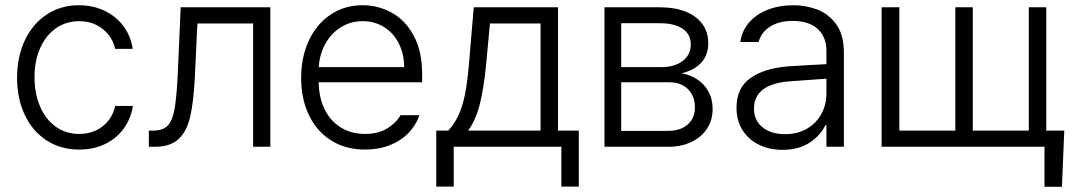

<svg xmlns="http://www.w3.org/2000/svg" viewBox="-20 -558 4104 730"><path d="M44.9 -262.7Q44.9 -342.3 74.5 -404.8Q104 -467.3 157.5 -502.7Q210.9 -538.1 280.3 -538.1Q333.5 -538.1 377.4 -517.1Q421.4 -496.1 449.5 -458.5Q477.5 -420.9 484.4 -372.1H418Q411.6 -401.4 393.1 -425.3Q374.5 -449.2 345.9 -463.4Q317.4 -477.5 281.2 -477.5Q231.4 -477.5 192.9 -450.7Q154.3 -423.8 132.8 -375.5Q111.3 -327.1 111.3 -264.6Q111.3 -201.7 132.6 -152.6Q153.8 -103.5 192.1 -76.2Q230.5 -48.8 281.2 -48.8Q332.5 -48.8 369.9 -77.6Q407.2 -106.4 418 -155.3H485.4Q478 -107.4 450.7 -69.6Q423.3 -31.7 379.6 -10.5Q335.9 10.7 281.2 10.7Q210.4 10.7 156.7 -24.4Q103 -59.6 74 -121.6Q44.9 -183.6 44.9 -262.7Z M545.9 -61.5H562.5Q599.6 -61.5 617.9 -80.6Q636.2 -99.6 644 -145.3Q651.9 -190.9 656.2 -284.2L667 -530.3H1007.8V0H942.4V-468.8H730.5L720.7 -261.7Q715.8 -167.5 702.6 -112.3Q689.5 -57.1 658.2 -28.6Q627 0 569.3 0H545.9Z M1125 -261.7Q1125 -341.3 1154.5 -404.3Q1184.1 -467.3 1237.3 -502.7Q1290.5 -538.1 1358.4 -538.1Q1418.5 -538.1 1470.2 -509.3Q1522 -480.5 1553.5 -421.4Q1585 -362.3 1585 -276.4V-245.1H1191.4Q1192.9 -185.5 1214.8 -141.4Q1236.8 -97.2 1276.4 -73Q1315.9 -48.8 1368.2 -48.8Q1418.5 -48.8 1452.4 -69.8Q1486.3 -90.8 1502.9 -120.1H1574.2Q1562.5 -83 1533.9 -53.2Q1505.4 -23.4 1462.9 -6.3Q1420.4 10.7 1368.2 10.7Q1294.4 10.7 1239.5 -23.7Q1184.6 -58.1 1154.8 -119.9Q1125 -181.6 1125 -261.7ZM1516.6 -302.7Q1516.6 -352.1 1496.6 -392.1Q1476.6 -432.1 1440.7 -454.8Q1404.8 -477.5 1359.4 -477.5Q1312.5 -477.5 1275.4 -454.1Q1238.3 -430.7 1216.6 -390.6Q1194.8 -350.6 1191.9 -302.7Z M1638.7 -61.5H1684.6Q1707.5 -86.9 1722.7 -118.7Q1737.8 -150.4 1747.3 -196.5Q1756.8 -242.7 1762.7 -311.5L1781.2 -530.3H2101.6V-61.5H2180.7V151.4H2114.3V0H1705.1V151.4H1638.7ZM2035.2 -61.5V-468.8H1842.8L1828.1 -311.5Q1819.3 -220.7 1804 -160.9Q1788.6 -101.1 1759.8 -61.5Z M2278.3 -530.3H2489.3Q2545.4 -530.3 2586.9 -513.7Q2628.4 -497.1 2650.6 -466.3Q2672.9 -435.5 2672.9 -394.5Q2672.9 -348.6 2646 -319.6Q2619.1 -290.5 2571.3 -279.3Q2603.5 -273.9 2630.4 -256.6Q2657.2 -239.3 2673.3 -210.4Q2689.5 -181.6 2689.5 -143.6Q2689.5 -102.1 2668.7 -69.6Q2647.9 -37.1 2609.6 -18.6Q2571.3 0 2520.5 0H2278.3ZM2622.1 -149.4Q2622.1 -192.9 2595.7 -219Q2569.3 -245.1 2525.4 -245.1H2341.8V-60.5H2520.5Q2567.4 -60.5 2594.7 -84.7Q2622.1 -108.9 2622.1 -149.4ZM2606.4 -389.6Q2606.4 -427.7 2575.4 -448.7Q2544.4 -469.7 2489.3 -469.7H2341.8V-302.7H2492.2Q2544.9 -302.7 2575.7 -326.2Q2606.4 -349.6 2606.4 -389.6Z M2975.6 -305.7Q3009.8 -308.1 3051.5 -310.3Q3093.3 -312.5 3122.1 -314V-364.3Q3122.1 -418 3088.6 -448.2Q3055.2 -478.5 2993.2 -478.5Q2941.9 -478.5 2908 -456.8Q2874 -435.1 2864.3 -398.4H2794.9Q2800.3 -439.9 2827.4 -471.7Q2854.5 -503.4 2898.4 -520.8Q2942.4 -538.1 2997.1 -538.1Q3043 -538.1 3086.2 -522.2Q3129.4 -506.3 3158.9 -466.3Q3188.5 -426.3 3188.5 -358.4V0H3122.1V-82H3118.2Q3099.6 -43 3058.1 -15.6Q3016.6 11.7 2955.1 11.7Q2906.2 11.7 2866.5 -7.3Q2826.7 -26.4 2803.5 -62.5Q2780.3 -98.6 2780.3 -148.4Q2780.3 -224.1 2833.3 -261.2Q2886.2 -298.3 2975.6 -305.7ZM2964.8 -47.9Q3012.2 -47.9 3047.9 -68.6Q3083.5 -89.4 3102.8 -124.5Q3122.1 -159.7 3122.1 -202.1V-258.8L2985.4 -249Q2915.5 -244.1 2881.1 -217.8Q2846.7 -191.4 2846.7 -145.5Q2846.7 -99.6 2879.4 -73.7Q2912.1 -47.9 2964.8 -47.9Z M4017.6 152.3H3951.2V0H3332V-530.3H3399.4V-61.5H3612.3V-530.3H3678.7V-61.5H3891.6V-530.3H3958V-61.5H4026.4Z"/></svg>

Font: Pretendard Std Light
Style: Regular
Weight: 300
Designer: Base glyphs from Inter by Rasmus Andersson; Hangeul glyphs from Noto Sans CJK(Source Han Sans) by Jang Soo-young and Kan
Foundry: Kil Hyung-jin
Version: Version 1.309